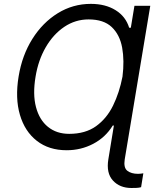

<svg xmlns="http://www.w3.org/2000/svg" viewBox="-20 -757 820 982"><path d="M748.6 -727.3 617.9 58.2Q611.2 100.9 631.4 116.5Q651.6 132.1 686.1 132.1Q693.2 132.1 700.3 131.2Q707.4 130.3 713.1 129.3L701.7 200.3Q691.4 203.5 678.3 204Q665.1 204.5 652 204.5Q592.7 204.5 557.7 166.5Q522.7 128.6 534.1 58.2L562.5 -115.1H556.8Q519.5 -54.3 456.9 -21.5Q394.2 11.4 321 11.4Q230.1 11.4 168.5 -36.6Q106.9 -84.5 81.9 -169.7Q56.8 -255 75.3 -366.5Q93 -474.4 145.6 -558.1Q198.2 -641.7 275.6 -689.5Q353 -737.2 444.6 -737.2Q519.2 -737.2 571.2 -704.9Q623.2 -672.6 640.6 -615.1H649.1L667.6 -727.3ZM333.8 -72.4Q416.5 -72.4 471.1 -111.5Q525.6 -150.6 558.1 -216.8Q590.6 -283 606.5 -365.1Q616.8 -446.7 604.8 -513.1Q592.7 -579.5 551.5 -618.6Q510.3 -657.7 433.2 -657.7Q365.4 -657.7 308.9 -619.7Q252.5 -581.7 214.1 -515.6Q175.8 -449.6 161.9 -365.1Q146.7 -274.9 164.1 -209.2Q181.5 -143.5 225.5 -108Q269.5 -72.4 333.8 -72.4Z"/></svg>

Font: Inter UI
Style: Italic
Weight: 400
Italic angle: -9.39999°
Designer: Rasmus Andersson
Foundry: rsms
Version: 3.2;8d6f07862